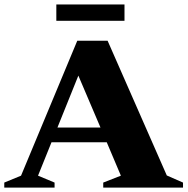

<svg xmlns="http://www.w3.org/2000/svg" viewBox="-34 -856 856 876"><path d="M727 -55.5 801 -23V0H437V-23L517.5 -54.5L453 -207H201L139.5 -54.5L215 -23V0H-14.5V-23L62 -54.5L318.5 -670H457ZM228 -274H424.5L323.5 -511ZM223 -761V-835.5H534V-761Z"/></svg>

Font: Newsreader Text ExtraBold
Style: Regular
Weight: 800
Designer: Hugues Gentile
Foundry: Production Type
Version: Version 1.001